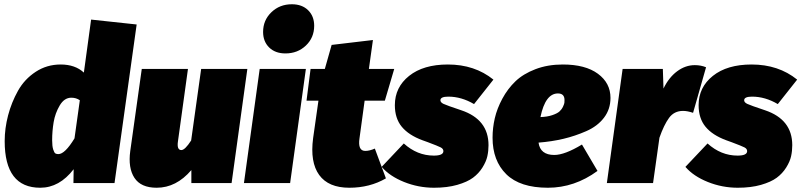

<svg xmlns="http://www.w3.org/2000/svg" viewBox="-20 -860 3765 902"><path d="M408 -768 622 -745 518 0H325L326 -65Q259 22 169 22Q2 22 2 -197Q2 -257 18 -318Q34 -379 64.5 -433.5Q95 -488 147.5 -522.5Q200 -557 265 -557Q333 -557 374 -519ZM315 -401Q282 -401 260.5 -364.5Q239 -328 232 -286Q225 -244 225 -201Q225 -173 230 -157.5Q235 -142 240.5 -139Q246 -136 254 -136Q285 -136 330 -210L355 -389Q338 -401 315 -401Z M716 22Q642 22 611.5 -24.5Q581 -71 592 -151L646 -536H863L816 -196Q810 -155 832 -155Q849 -155 878 -200L925 -536H1142L1068 0H879V-61Q808 22 716 22Z M1321 -609Q1273 -609 1244.5 -637Q1216 -665 1216 -710Q1216 -765 1255 -802.5Q1294 -840 1351 -840Q1399 -840 1427.5 -812Q1456 -784 1456 -739Q1456 -683 1417 -646Q1378 -609 1321 -609ZM1417 -536 1343 0H1126L1200 -536Z M1696 -151Q1716 -151 1741 -162L1793 -22Q1717 22 1621 22Q1523 22 1479.5 -38Q1436 -98 1451 -211L1476 -387H1420L1439 -536H1506L1538 -649L1732 -672L1713 -536H1832L1788 -387H1693L1669 -211Q1660 -151 1696 -151Z M2084 -557Q2210 -557 2298 -486L2207 -371Q2148 -406 2086 -406Q2049 -406 2049 -389Q2049 -379 2063.5 -372Q2078 -365 2147 -342Q2275 -299 2275 -178Q2275 -151 2269.5 -126Q2264 -101 2246.5 -73Q2229 -45 2202 -25Q2175 -5 2128 8.5Q2081 22 2019 22Q1946 22 1878.5 -5Q1811 -32 1773 -76L1877 -186Q1940 -129 2018 -129Q2063 -129 2063 -150Q2063 -161 2050.5 -167.5Q2038 -174 1990 -192Q1974 -198 1965 -201Q1900 -225 1867.5 -264.5Q1835 -304 1835 -366Q1835 -450 1902 -503.5Q1969 -557 2084 -557Z M2848 -400Q2848 -347 2817.5 -307Q2787 -267 2734.5 -244Q2682 -221 2627.5 -208Q2573 -195 2510 -190Q2518 -132 2584 -132Q2633 -132 2714 -181L2787 -57Q2679 22 2554 22Q2423 22 2358.5 -41.5Q2294 -105 2294 -213Q2294 -259 2304.5 -304.5Q2315 -350 2340 -396.5Q2365 -443 2401.5 -478Q2438 -513 2495.5 -535Q2553 -557 2624 -557Q2730 -557 2789 -513.5Q2848 -470 2848 -400ZM2519 -310Q2551 -311 2574.5 -319Q2598 -327 2608.5 -336.5Q2619 -346 2625 -359Q2631 -372 2631.5 -377.5Q2632 -383 2632 -390Q2632 -421 2601 -421Q2542 -421 2519 -310Z M3244 -554Q3273 -554 3297 -544L3236 -330Q3209 -339 3189 -339Q3147 -339 3123 -306Q3099 -273 3078 -213L3048 0H2831L2905 -536H3094L3097 -444Q3122 -496 3161 -525Q3200 -554 3244 -554Z M3511 -557Q3637 -557 3725 -486L3634 -371Q3575 -406 3513 -406Q3476 -406 3476 -389Q3476 -379 3490.5 -372Q3505 -365 3574 -342Q3702 -299 3702 -178Q3702 -151 3696.5 -126Q3691 -101 3673.5 -73Q3656 -45 3629 -25Q3602 -5 3555 8.5Q3508 22 3446 22Q3373 22 3305.5 -5Q3238 -32 3200 -76L3304 -186Q3367 -129 3445 -129Q3490 -129 3490 -150Q3490 -161 3477.5 -167.5Q3465 -174 3417 -192Q3401 -198 3392 -201Q3327 -225 3294.5 -264.5Q3262 -304 3262 -366Q3262 -450 3329 -503.5Q3396 -557 3511 -557Z"/></svg>

Font: Fira Sans Ultra
Style: Italic
Weight: 950
Italic angle: -8°
Designer: Carrois Corporate & Edenspiekermann AG
Foundry: Carrois Corporate GbR & Edenspiekermann AG
Version: Version 4.203;PS 004.203;hotconv 1.0.88;makeotf.lib2.5.64775